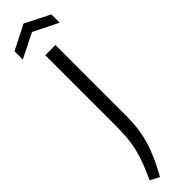

<svg xmlns="http://www.w3.org/2000/svg" viewBox="-413 -913 1064 1064"><g transform="rotate(-45 119.5 -381.0)"><path d="M-1 159Q23 107 38.5 66Q54 25 63.5 -14Q73 -53 76.5 -94Q80 -135 80 -185V-740H160V-180Q160 -132 154 -87.5Q148 -43 135 1Q122 45 101.5 90.5Q81 136 52 187ZM-25 -876 119 -949 264 -876V-811L119 -883L-25 -811Z"/></g></svg>

Font: Encode Sans Condensed
Style: Regular
Weight: 400
Designer: Pablo Impallari, Andres Torresi
Foundry: Pablo Impallari, Andres Torresi
Version: Version 1.000; ttfautohint (v1.00) -l 8 -r 50 -G 200 -x 14 -